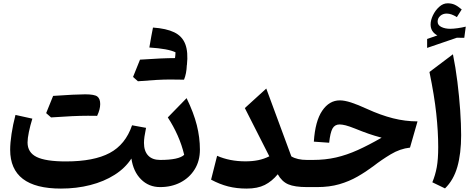

<svg xmlns="http://www.w3.org/2000/svg" viewBox="-20 -1104 2807 1133"><path d="M755.4 -168.5Q718.8 -111.8 656.2 -72.3Q593.8 -32.7 512.9 -12Q432.1 8.8 339.4 8.8Q40 8.8 40 -220.2Q40 -259.8 48.1 -314Q56.2 -368.2 71.3 -425.8L170.9 -403.8Q158.2 -362.8 150.4 -325Q142.6 -287.1 142.6 -263.2Q142.6 -204.1 196.3 -177.7Q250 -151.4 369.1 -151.4Q533.7 -151.4 627.2 -201.2Q720.7 -251 759.3 -364.7L841.8 -349.6Q835.4 -318.8 832.5 -297.9Q829.6 -276.9 829.6 -260.7Q829.6 -212.4 854.2 -186.3Q878.9 -160.2 924.8 -160.2H925.3V0H924.8Q857.9 0 812.3 -45.7Q766.6 -91.3 755.4 -168.5ZM499 -420.9Q418 -420.9 281.2 -411.1L252.4 -436.5Q272.9 -488.3 293.5 -538.1Q427.2 -547.4 482.4 -547.4Q537.6 -547.4 554.4 -534.4Q571.3 -521.5 571.3 -490Q571.3 -458.5 553.2 -420.4Z M1065.9 -633.8Q1050.3 -634.8 982.7 -634.8Q915 -634.8 793.9 -624.5Q791 -627.4 765.1 -649.9Q782.2 -693.8 806.2 -752Q939.9 -761.2 1012.7 -761.2Q1015.1 -777.3 1015.6 -795.4Q973.1 -816.4 861.3 -823.7Q874.5 -901.4 882.8 -941.4Q961.4 -936 1008.3 -913.3Q1055.2 -890.6 1073.2 -844Q1091.3 -797.4 1083 -720.2H1082.5Q1080.6 -668.9 1065.9 -633.8ZM1081.1 -524.9Q1123 -438.5 1141.4 -365.5Q1159.7 -292.5 1159.7 -221.2Q1159.7 -154.3 1128.7 -104.5Q1097.7 -54.7 1044.7 -27.3Q991.7 0 925.3 0Q905.8 0 905.8 -36.6V-123.5Q905.8 -160.2 925.3 -160.2Q1035.2 -160.2 1066.9 -190.4Q1053.2 -248.5 1028.3 -304.4Q1003.4 -360.4 970.2 -411.1Z M1569.3 -181.6 1424.8 -466.3 1551.3 -581.5 1699.2 -181.2Q1733.9 -160.2 1792 -160.2H1792.5V0H1792Q1718.8 0 1680.9 -16.4Q1643.1 -32.7 1619.1 -75.7Q1585 -34.2 1542.5 -12.7Q1500 8.8 1435.5 8.8Q1376.5 8.8 1326.4 -3.9Q1276.4 -16.6 1225.6 -43.9L1261.2 -184.6Q1335.4 -151.9 1428.2 -151.9Q1469.7 -151.9 1503.9 -158.9Q1538.1 -166 1569.3 -181.6Z M1985.4 -511.7Q2012.7 -511.7 2051.5 -499.3Q2090.3 -486.8 2145.5 -461.4Q2226.6 -424.3 2299.1 -406Q2371.6 -387.7 2443.8 -387.7L2399.4 -232.9Q2340.8 -226.6 2285.6 -193.4Q2230.5 -160.2 2184.1 -124Q2139.2 -90.3 2089.8 -62Q2040.5 -33.7 1982.2 -16.8Q1923.8 0 1851.6 0H1792.5Q1782.7 0 1777.8 -7.8Q1772.9 -15.6 1772.9 -36.6V-123.5Q1772.9 -144.5 1777.8 -152.3Q1782.7 -160.2 1792.5 -160.2H1826.2Q1899.4 -160.2 1963.1 -174.8Q2026.9 -189.5 2091.6 -218.8Q2156.2 -248 2231.9 -291.5Q2189.9 -302.7 2154.8 -314.9Q2119.6 -327.1 2075.2 -345.2Q2041 -358.9 2019.8 -364.3Q1998.5 -369.6 1983.9 -369.6Q1955.6 -369.6 1942.1 -345.5Q1928.7 -321.3 1922.4 -261.7L1832 -268.1Q1839.8 -389.2 1881.3 -450.4Q1922.9 -511.7 1985.4 -511.7Z M2652.8 -783.7Q2668.5 -707 2679.2 -620.8Q2689.9 -534.7 2695.6 -452.6Q2701.2 -370.6 2701.2 -306.2Q2701.2 -198.2 2679 -119.9Q2656.7 -41.5 2606 7.8L2531.2 -28.3Q2548.8 -70.3 2557.4 -117.4Q2565.9 -164.6 2565.9 -235.4Q2565.9 -327.6 2554.4 -433.8Q2543 -540 2514.2 -679.2ZM2562.5 -976.1Q2562.5 -955.6 2584.5 -944.8Q2606.4 -934.1 2636.2 -934.1Q2654.8 -934.1 2679.4 -937.5Q2704.1 -940.9 2728.5 -946.8L2719.7 -880.9L2675.8 -881.3L2500.5 -821.3V-874L2561 -895Q2521 -916.5 2521 -959.5Q2521 -984.9 2534.9 -1013.9Q2548.8 -1043 2571.8 -1063.7Q2594.7 -1084.5 2621.6 -1084.5Q2644 -1084.5 2662.1 -1076.7Q2680.2 -1068.8 2704.6 -1048.3L2675.8 -1002.9Q2644 -1023.9 2615.7 -1023.9Q2593.3 -1023.9 2577.9 -1010.3Q2562.5 -996.6 2562.5 -976.1Z"/></svg>

Font: Pinar-FD Bold
Style: Regular
Weight: 700
Designer: Amin Abedi
Version: Version 3.000